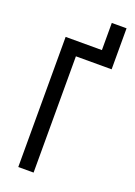

<svg xmlns="http://www.w3.org/2000/svg" viewBox="-162 -926 697 990"><g transform="rotate(20 186.5 -431.5)"><path d="M353 -638H157V0H73V-714H272V-863H353Z"/></g></svg>

Font: Noto Sans UI Cond
Style: Regular
Weight: 400
Width: 3
Designer: Monotype Design Team
Foundry: Monotype Imaging Inc.
Version: Version 1.001